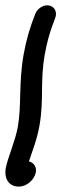

<svg xmlns="http://www.w3.org/2000/svg" viewBox="-43 -687 237 713"><path d="M23.3 -216.7C14 -163.5 -15.2 -98.7 -21.5 -63.2C-28.5 -23.3 -9.7 5.9 26.4 5.9C58.9 5.9 84 -21 89.7 -45.5L90.2 -48.2C93.4 -66.4 82.1 -84.5 64.4 -87.3C77.3 -127.2 94.2 -167.3 103.6 -220.7C121.1 -319.9 104.7 -379.5 123.4 -485.4C138.5 -571.1 161.8 -613.9 164.3 -628.2C168.1 -650 153.9 -667.3 132.1 -667.3C114.8 -667.3 95.1 -653.6 88.4 -636.4C68.3 -586.6 53.7 -535.6 44.7 -484.5C25.8 -377.4 37.5 -297 23.3 -216.7Z"/></svg>

Font: TudorRose
Style: Oblique
Weight: 500
Italic angle: 10°
Version: Version 001.000